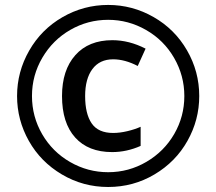

<svg xmlns="http://www.w3.org/2000/svg" viewBox="-20 -744 872 774"><path d="M436 -504.9Q381.8 -504.9 352.5 -465.6Q323.2 -426.3 323.2 -356.9Q323.2 -285.2 349.6 -246.6Q376 -208 436 -208Q462.9 -208 493.7 -215.3Q524.4 -222.7 546.9 -232.9V-155.8Q490.7 -130.9 432.1 -130.9Q335.9 -130.9 283 -189.7Q230 -248.5 230 -356.9Q230 -461.4 283.7 -521.7Q337.4 -582 433.1 -582Q500.5 -582 566.9 -547.9L535.2 -478Q483.4 -504.9 436 -504.9ZM48.8 -356.9Q48.8 -454.6 97.7 -540Q146.5 -625.5 231.9 -674.8Q317.4 -724.1 416 -724.1Q513.7 -724.1 599.1 -675.3Q684.6 -626.5 733.9 -541Q783.2 -455.6 783.2 -356.9Q783.2 -260.7 735.8 -176.3Q688.5 -91.8 603 -41Q517.6 9.8 416 9.8Q314.9 9.8 229.5 -40.8Q144 -91.3 96.4 -175.8Q48.8 -260.3 48.8 -356.9ZM108.9 -356.9Q108.9 -273.9 150.1 -202.9Q191.4 -131.8 262.7 -90.8Q334 -49.8 416 -49.8Q499 -49.8 570.3 -91.6Q641.6 -133.3 682.4 -203.9Q723.1 -274.4 723.1 -356.9Q723.1 -439 681.9 -510.5Q640.6 -582 569.1 -623Q497.6 -664.1 416 -664.1Q334 -664.1 263.4 -623.5Q192.9 -583 150.9 -511.7Q108.9 -440.4 108.9 -356.9Z"/></svg>

Font: Samim Medium FD
Style: Medium-FD
Weight: 500
Foundry: DejaVu fonts team - Redesigned by Saber Rastikerdar
Version: Version 4.0.5